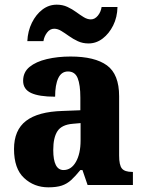

<svg xmlns="http://www.w3.org/2000/svg" viewBox="-20 -792 616 822"><path d="M187 10Q126 10 83 -30Q40 -70 40 -154Q40 -235 91.5 -274.5Q143 -314 248 -317L324 -320V-374Q324 -429 312.5 -457.5Q301 -486 271 -486Q243 -486 229.5 -457.5Q216 -429 216 -378Q147 -378 113 -394Q79 -410 79 -446Q79 -483 106.5 -505.5Q134 -528 180.5 -539Q227 -550 282 -550Q386 -550 438 -512Q490 -474 490 -380V-126Q490 -85 502 -70.5Q514 -56 546 -56H549V0H355L333 -64H324Q303 -38 285 -21.5Q267 -5 244.5 2.5Q222 10 187 10ZM252 -64Q285 -64 305 -99Q325 -134 325 -191V-265L291 -262Q244 -258 226 -230.5Q208 -203 208 -150Q208 -64 252 -64ZM359 -606Q334 -606 313.5 -615.5Q293 -625 275.5 -637.5Q258 -650 242.5 -659.5Q227 -669 212 -669Q194 -669 181.5 -652.5Q169 -636 166 -616H97Q99 -659 116.5 -694.5Q134 -730 161.5 -751Q189 -772 223 -772Q248 -772 268.5 -762.5Q289 -753 306 -740.5Q323 -728 338.5 -718.5Q354 -709 369 -709Q386 -709 399 -725Q412 -741 415 -762H483Q482 -718 464.5 -683Q447 -648 419.5 -627Q392 -606 359 -606Z"/></svg>

Font: Noto Serif Thai SemiCondensed ExtraBold
Style: Regular
Weight: 800
Width: 4
Designer: Monotype Design Team
Foundry: Monotype Imaging Inc.
Version: Version 2.002; ttfautohint (v1.8.4.7-5d5b)